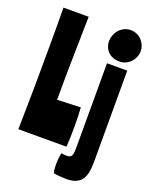

<svg xmlns="http://www.w3.org/2000/svg" viewBox="-183 -925 949 1211"><g transform="rotate(20 291.5 -319.0)"><path d="M31 -818C32 -742 32 -660 32 -574C32 -389 30 -185 26 0H349C352 -46 353 -91 353 -135C353 -178 352 -220 349 -264L192 -258C192 -369 192 -453 200 -818ZM545 -582H409V-15C409 40 402 53 369 53C360 53 341 52 333 49C328 70 325 100 325 128C325 144 326 166 331 184C351 189 396 192 418 192C478 192 515 171 532 126C544 94 545 54 545 3ZM480 -830C413 -830 373 -770 373 -718C373 -667 409 -619 479 -619C534 -619 583 -667 583 -727C583 -773 545 -830 480 -830Z"/></g></svg>

Font: Ranchers
Style: Regular
Weight: 400
Designer: Pablo Impallari, Brenda Gallo
Foundry: Pablo Impallari, Brenda Gallo
Version: Version 1.000